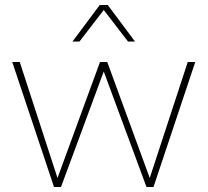

<svg xmlns="http://www.w3.org/2000/svg" viewBox="-20 -748 830 768"><path d="M731 -500H761L594 0H566L395 -462L224 0H196L29 -500H59L210 -36L380 -500H409L579 -36ZM520 -582H492L395 -708L298 -582H270L379 -728H411Z"/></svg>

Font: Work Sans ExtraLight
Style: Regular
Weight: 200
Designer: Wei Huang
Foundry: Wei Huang
Version: Version 2.010; ttfautohint (v1.8.3)